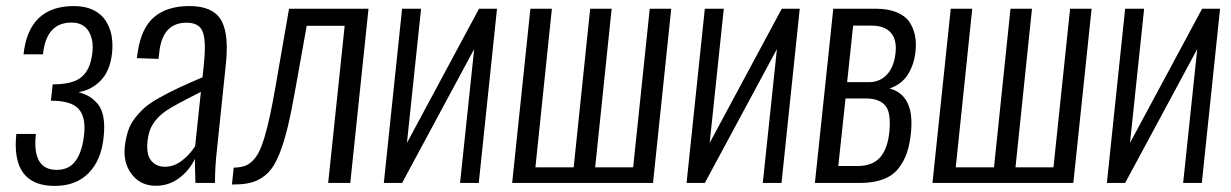

<svg xmlns="http://www.w3.org/2000/svg" viewBox="-20 -607 4084 637"><path d="M160.6 9.8Q32.2 9.3 32.2 -127.4Q32.2 -144 34.2 -162.6H99.1Q97.2 -146.5 97.2 -132.3Q97.2 -43.9 167 -43.5Q167.5 -43.5 168.5 -43.5Q210 -43.5 231.4 -74.2Q253.9 -105.5 259.3 -164.6Q260.3 -173.8 260.3 -182.6Q260.3 -225.6 239.3 -247.1Q214.8 -272.9 148.9 -272.9L154.8 -327.1Q221.7 -327.1 250.2 -351.1Q278.8 -375 285.6 -425.8Q287.6 -439 287.6 -450.7Q287.6 -481.4 274.4 -502.9Q256.3 -532.2 217.3 -532.2Q133.3 -532.2 122.6 -426.8H58.1Q75.2 -586.9 225.6 -586.9Q262.2 -586.9 289.1 -574Q315.9 -561 330.3 -538.8Q344.7 -516.6 350.1 -489.3Q353 -473.1 353 -455.6Q353 -442.9 351.6 -429.7Q344.7 -370.6 313.5 -339.1Q282.2 -307.6 240.2 -301.3Q261.2 -295.4 275.9 -286.9Q290.5 -278.3 304 -262.5Q317.4 -246.6 322.8 -219.7Q325.7 -204.6 325.7 -185.5Q325.7 -171.9 324.2 -156.2Q317.4 -77.1 274.4 -33.2Q232.4 9.8 162.1 9.8Q161.6 9.8 160.6 9.8Z M497.1 9.3Q446.3 9.3 417.5 -28.3Q393.1 -59.6 393.1 -103.5Q393.1 -111.8 394 -120.6Q397.5 -149.4 404.8 -172.1Q412.1 -194.8 427.5 -214.8Q442.9 -234.9 460.4 -250.2Q478 -265.6 509.3 -283Q540.5 -300.3 571.5 -314.9Q602.5 -329.6 651.9 -350.6L656.2 -392.1Q659.7 -424.8 659.7 -449.2Q659.7 -483.9 652.3 -502Q640.6 -531.7 599.1 -531.7Q518.6 -531.7 508.3 -432.6L505.9 -411.6L434.1 -414.1Q434.6 -418 436.5 -431.6Q448.2 -513.7 491.2 -550.3Q534.2 -586.9 608.9 -586.9Q685.1 -586.9 712.9 -541.5Q732.4 -508.8 732.4 -447.8Q732.4 -423.8 729.5 -396L700.2 -114.7Q693.4 -54.2 693.4 -10.7Q693.4 -5.4 693.4 0H628.4Q626.5 -59.1 626.5 -80.1Q608.9 -42 574.7 -16.4Q540.5 9.3 497.1 9.3ZM527.3 -53.7Q557.1 -53.7 583.5 -74Q609.9 -94.2 627.4 -122.1L646.5 -302.2Q558.1 -257.8 532.2 -240.2Q488.3 -210 475.6 -169.9Q471.2 -155.3 469.2 -137.7Q468.3 -128.9 468.3 -121.1Q468.3 -90.8 481.4 -74.2Q498.5 -53.7 527.3 -53.7Z M749.5 4.9 755.4 -50.8Q775.4 -51.3 789.8 -55.7Q804.2 -60.1 816.9 -72.3Q829.6 -84.5 838.9 -102.5Q848.1 -120.6 857.7 -152.3Q867.2 -184.1 875.5 -222.7Q883.8 -261.2 894 -319.3L939 -578.1H1202.6L1142.1 0H1068.8L1123.5 -521.5H997.6L961.4 -319.3Q947.3 -238.3 934.6 -185.8Q921.9 -133.3 906 -94Q890.1 -54.7 869.6 -34.2Q849.1 -13.7 823 -4.4Q796.9 4.9 759.8 4.9Z M1253.4 0 1314 -578.1H1377L1330.1 -132.8L1569.3 -578.1H1628.9L1568.4 0H1506.3L1553.2 -444.3L1314 0Z M1679.2 0 1739.7 -578.1H1811L1756.3 -51.8H1883.3L1938 -578.1H2009.3L1954.6 -51.8H2080.6L2135.7 -578.1H2207L2146.5 0Z M2257.8 0 2318.4 -578.1H2381.3L2334.5 -132.8L2573.7 -578.1H2633.3L2572.8 0H2510.7L2557.6 -444.3L2318.4 0Z M2683.6 0 2744.6 -578.1H2884.8Q2925.3 -578.1 2953.9 -566.7Q2982.4 -555.2 2996.3 -535.2Q3010.3 -515.1 3015.1 -491.2Q3018.6 -476.6 3018.6 -459.5Q3018.6 -449.2 3017.6 -439Q3013.7 -395.5 2993.2 -361.6Q2972.7 -327.6 2931.6 -313.5Q3003.9 -293.5 3003.9 -198.7Q3003.9 -184.1 3002.4 -168Q2998.5 -127.9 2988.5 -99.1Q2978.5 -70.3 2959.7 -46.9Q2940.9 -23.4 2908.9 -11.7Q2877 0 2832 0ZM2761.2 -56.2H2825.2Q2874 -56.2 2899.4 -84.2Q2924.8 -112.3 2930.7 -169.9Q2932.1 -185.1 2932.1 -198.2Q2932.1 -239.3 2917 -256.8Q2897 -280.3 2853.5 -280.3H2785.2ZM2790.5 -334.5H2863.8Q2898.9 -334.5 2922.6 -359.6Q2946.3 -384.8 2951.2 -431.6Q2952.1 -439.5 2952.1 -446.8Q2952.1 -480 2935.1 -499Q2914.6 -522 2871.1 -522H2810.5Z M3073.7 0 3134.3 -578.1H3205.6L3150.9 -51.8H3277.8L3332.5 -578.1H3403.8L3349.1 -51.8H3475.1L3530.3 -578.1H3601.6L3541 0Z M3652.3 0 3712.9 -578.1H3775.9L3729 -132.8L3968.3 -578.1H4027.8L3967.3 0H3905.3L3952.1 -444.3L3712.9 0Z"/></svg>

Font: Oswald
Style: Light
Weight: 300
Designer: Vernon Adams
Foundry: Vernon Adams
Version: 3.0; ttfautohint (v0.95.6-bc232) -l 8 -r 50 -G 200 -x 0 -w "